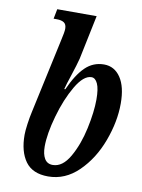

<svg xmlns="http://www.w3.org/2000/svg" viewBox="-86 -820 659 888"><g transform="rotate(10 243.5 -375.5)"><path d="M62 -162Q62 -180 66.5 -213Q71 -246 77 -272L152 -619Q162 -662 162 -677Q162 -698 150 -706Q138 -714 116 -714H101L110 -760H295L252 -553Q246 -528 224 -461Q219 -446 214 -430.5Q209 -415 206 -402H211Q243 -474 280 -510Q317 -546 368 -546Q417 -546 446 -503Q475 -460 475 -381Q475 -296 441 -204.5Q407 -113 344.5 -52Q282 9 202 9Q129 9 95.5 -37Q62 -83 62 -162ZM361 -380Q361 -430 350 -454Q339 -478 321 -478Q284 -478 247.5 -416Q211 -354 187 -269Q163 -184 163 -125Q163 -89 175.5 -68Q188 -47 214 -47Q260 -47 293.5 -105.5Q327 -164 344 -243Q361 -322 361 -380Z"/></g></svg>

Font: Noto Serif CondSemiBold
Style: Italic
Weight: 600
Width: 3
Italic angle: -12°
Designer: Monotype Design Team
Foundry: Monotype Imaging Inc.
Version: Version 1.001